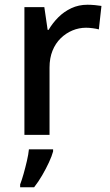

<svg xmlns="http://www.w3.org/2000/svg" viewBox="-20 -569 465 810"><path d="M349 -549Q363 -549 380 -547.5Q397 -546 408 -544L397 -445Q386 -448 371 -450Q356 -452 343 -452Q313 -452 285.5 -440.5Q258 -429 236 -407.5Q214 -386 201.5 -355Q189 -324 189 -284V0H83V-539H167L181 -443H185Q202 -472 226 -496Q250 -520 281 -534.5Q312 -549 349 -549ZM204 70Q199 89 186.5 116Q174 143 158 170.5Q142 198 124 221H65V209Q72 191 79.5 164.5Q87 138 93.5 110Q100 82 102 61H204Z"/></svg>

Font: Noto Sans Thai Medium
Style: Regular
Weight: 500
Designer: Monotype Design Team
Foundry: Monotype Imaging Inc.
Version: Version 2.001